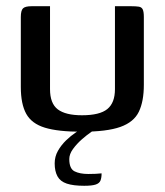

<svg xmlns="http://www.w3.org/2000/svg" viewBox="-20 -419 530 618"><path d="M141 -399V-132Q141 -86 166 -67Q191 -48 244 -48Q301 -48 325.5 -68Q350 -88 350 -132V-399Q351 -399 358.5 -399Q366 -399 375 -399Q384 -399 392 -399Q400 -399 402 -399Q418 -399 427 -397.5Q436 -396 439.5 -388.5Q443 -381 443 -364V-146Q443 -93 427 -59.5Q411 -26 367.5 -10.5Q324 5 243 5Q167 5 124.5 -8Q82 -21 64.5 -52.5Q47 -84 47 -139V-364Q47 -385 54 -392Q61 -399 82 -399Q97 -399 111.5 -399Q126 -399 141 -399ZM251 179Q216 179 195 172Q174 165 165 148.5Q156 132 156 107Q156 85 166.5 66.5Q177 48 192.5 33Q208 18 224.5 7Q241 -4 251 -9H299Q291 -6 275.5 4.5Q260 15 243.5 29.5Q227 44 215 60.5Q203 77 203 93Q203 124 220 132.5Q237 141 264 141Q279 141 287.5 140.5Q296 140 300.5 139.5Q305 139 307 139Q307 153 303.5 162Q300 171 288 175Q276 179 251 179Z"/></svg>

Font: Genos Thin Medium
Style: Regular
Weight: 500
Version: Version 1.010